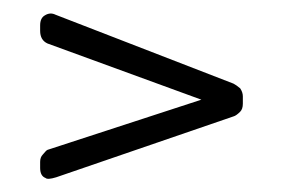

<svg xmlns="http://www.w3.org/2000/svg" viewBox="-20 -316 438 287"><path d="M339 -149Q333 -143 329 -142L64 -51Q51 -47 48 -50Q40 -53 40 -65V-74Q40 -81 44 -85Q46 -87 47.5 -89Q49 -91 51 -92L281 -167L51 -251Q40 -256 40 -270V-278Q40 -289 47 -293Q55 -298 63 -294L329 -191Q333 -189 339 -184Q343 -178 343 -172V-161Q343 -153 339 -149Z"/></svg>

Font: Chathura
Style: Bold
Weight: 700
Designer: Appaji Ambarisha Darbha
Foundry: Aditya Fonts
Version: Version 1.001 2016